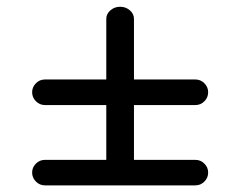

<svg xmlns="http://www.w3.org/2000/svg" viewBox="-20 -559 725 579"><path d="M115.5 -242.2Q99.6 -242.2 88.3 -253.7Q76.9 -265.1 76.9 -280.8Q76.9 -296.4 88.3 -307.9Q99.6 -319.3 115.5 -319.3H300.5V-502Q300.5 -517.1 312.9 -527.8Q325.2 -538.6 342.3 -538.6Q359.4 -538.6 371.7 -527.8Q384 -517.1 384 -502V-319.3H569.3Q585 -319.3 596.3 -308Q607.7 -296.6 607.7 -280.8Q607.7 -264.9 596.3 -253.5Q585 -242.2 569.3 -242.2H384V-76.9H569.3Q585 -76.9 596.3 -65.6Q607.7 -54.2 607.7 -38.6Q607.7 -22.7 596.3 -11.4Q585 0 569.3 0H115.5Q99.6 0 88.3 -11.5Q76.9 -22.9 76.9 -38.6Q76.9 -54.2 88.3 -65.6Q99.6 -76.9 115.5 -76.9H300.5V-242.2Z"/></svg>

Font: Tecnico
Style: Grueso
Weight: 700
Version: Version 1.3